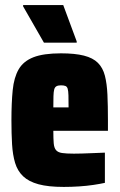

<svg xmlns="http://www.w3.org/2000/svg" viewBox="-20 -728 471 756"><path d="M231 8Q170 8 131.5 -2.5Q93 -13 71 -34Q49 -55 39.5 -86.5Q30 -118 27.5 -160Q25 -202 25 -254Q25 -323 30 -373Q35 -423 53.5 -455Q72 -487 111.5 -502.5Q151 -518 220 -518Q275 -518 310.5 -509Q346 -500 365.5 -480.5Q385 -461 393 -430Q401 -399 403 -355.5Q405 -312 405 -254V-213H190Q190 -182 191.5 -164Q193 -146 200.5 -137Q208 -128 224.5 -125.5Q241 -123 271 -123Q285 -123 302.5 -123.5Q320 -124 343 -125Q366 -126 393 -127V-8Q375 -4 348.5 0Q322 4 291.5 6Q261 8 231 8ZM250 -296V-305Q250 -335 249.5 -352.5Q249 -370 246.5 -378.5Q244 -387 237.5 -389.5Q231 -392 220 -392Q209 -392 202.5 -388.5Q196 -385 193.5 -376Q191 -367 190.5 -349.5Q190 -332 190 -305H257ZM153 -560 71 -703V-708H229L282 -565V-560Z"/></svg>

Font: Saira Condensed Black
Style: Regular
Weight: 900
Width: 3
Designer: Hector Gatti with collaboration of the Omnibus-Type team
Foundry: Omnibus-Type
Version: Version 1.101